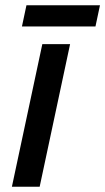

<svg xmlns="http://www.w3.org/2000/svg" viewBox="-20 -706 398 726"><path d="M63 -606H341L358 -686H80ZM25 0H130L245 -539H140Z"/></svg>

Font: Noto Sans Medium
Style: Italic
Weight: 500
Italic angle: -12°
Designer: Monotype Design Team
Foundry: Monotype Imaging Inc.
Version: Version 2.013